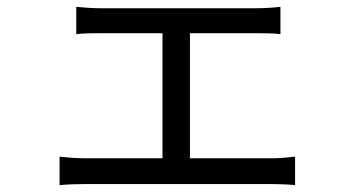

<svg xmlns="http://www.w3.org/2000/svg" viewBox="-20 -537 1040 564"><path d="M204 -517Q220.4 -515.2 240.6 -514Q260.8 -512.8 272.5 -512.8H733.4Q752 -512.8 770.2 -514Q788.5 -515.2 803.8 -517V-436.7Q788.1 -438.7 769.2 -439.1Q750.4 -439.5 733.4 -439.5H273.1Q261.4 -439.5 240.6 -439.1Q219.8 -438.7 204 -436.7ZM457.3 -30V-471.6H538V-30ZM155 -76.7Q172.6 -74.9 191.4 -73.5Q210.2 -72.1 226.6 -72.1H779.8Q797.9 -72.1 814.9 -73.7Q832 -75.3 846.8 -76.7V6.9Q832 5.1 812 4.4Q792 3.7 779.8 3.7H226.6Q210.6 3.7 192.1 4.4Q173.6 5.1 155 6.9Z"/></svg>

Font: Shanggu Sans SC VF
Style: Regular
Weight: 250
Designer: GuiWonder
Version: Version 1.021